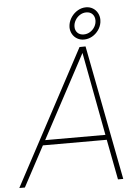

<svg xmlns="http://www.w3.org/2000/svg" viewBox="-96 -963 736 1009"><g transform="rotate(-5 271.5 -458.0)"><path d="M396 -915.5Q416 -915.5 432.1 -905.8Q448.2 -896 457 -879.4Q465.8 -862.8 465.8 -843.8Q465.8 -835 464.8 -830.6Q461.4 -808.1 447.8 -789.1Q434.1 -770 414.1 -758.8Q394 -747.6 371.1 -747.6Q351.1 -747.6 335 -757.1Q318.8 -766.6 309.8 -783Q300.8 -799.3 300.8 -818.8Q300.8 -822.8 301.8 -830.6Q305.2 -853 318.8 -872.6Q332.5 -892.1 352.8 -903.8Q373 -915.5 396 -915.5ZM372.6 -774.4Q390.1 -774.4 405.8 -783.9Q421.4 -793.5 430.7 -809.3Q439.9 -825.2 439.9 -842.8Q439.9 -862.8 428 -875.7Q416 -888.7 394.5 -888.7Q377 -888.7 361.3 -878.7Q345.7 -868.7 336.4 -852.5Q327.1 -836.4 327.1 -818.8Q327.1 -799.3 339.4 -786.9Q351.6 -774.4 372.6 -774.4ZM-35.6 0 344.2 -710.4 376 -710.9 512.7 0H484.9L444.3 -212.4H107.4L-6.3 0ZM121.6 -238.8H439.5L356.9 -678.2Z"/></g></svg>

Font: Mardoto Thin
Style: Italic
Weight: 250
Italic angle: -12°
Designer: Christian Robertson, Vahan Hovhannisyan
Foundry: Google
Version: Version 1.000